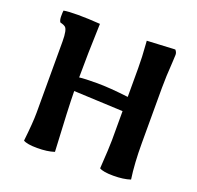

<svg xmlns="http://www.w3.org/2000/svg" viewBox="-126 -843 1015 991"><g transform="rotate(20 381.5 -348.0)"><path d="M672.9 -709Q683.6 -697.8 683.6 -683.3Q683.6 -668.9 681.6 -641.6Q675.8 -559.6 675.8 -499V-195.8Q675.8 -83.5 688 0Q649.9 12.7 594.5 12.7Q539.1 12.7 518.1 0Q525.9 -119.1 525.9 -157.2V-316.9L255.9 -329.1Q256.8 -240.2 270 0Q231.9 12.7 176.5 12.7Q121.1 12.7 100.1 0Q111.8 -103 111.8 -157.2V-548.8Q111.8 -614.3 95.7 -626Q88.4 -631.3 78.9 -634Q69.3 -636.7 67.9 -637.2Q60.5 -647 60.5 -669.2Q60.5 -691.4 62 -700.2Q86.4 -705.1 140.9 -705.1Q195.3 -705.1 262.2 -700.2Q255.9 -526.9 255.9 -403.8Q286.6 -407.7 354 -407.7Q421.4 -407.7 525.9 -395V-553.2Q525.9 -614.3 520.5 -679.7L519 -701.2Z"/></g></svg>

Font: Marko One
Style: Regular
Weight: 400
Designer: Zhenya Spizhovyi
Foundry: Cyreal
Version: Version 1.003